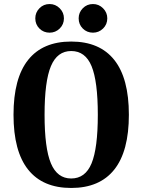

<svg xmlns="http://www.w3.org/2000/svg" viewBox="-20 -918 706 952"><path d="M333 14Q192 14 119.5 -77Q47 -168 47 -349Q47 -530 119.5 -621Q192 -712 333 -712Q474 -712 546.5 -621Q619 -530 619 -349Q619 -168 546.5 -77Q474 14 333 14ZM333 -33Q403 -33 434 -108Q465 -183 465 -349Q465 -515 434 -590Q403 -665 333 -665Q264 -665 232.5 -590Q201 -515 201 -349Q201 -183 232.5 -108Q264 -33 333 -33ZM226 -756Q196 -756 175.5 -776.5Q155 -797 155 -827Q155 -856 175.5 -877Q196 -898 226 -898Q255 -898 276 -877Q297 -856 297 -827Q297 -797 276 -776.5Q255 -756 226 -756ZM441 -756Q411 -756 390.5 -776.5Q370 -797 370 -827Q370 -856 390.5 -877Q411 -898 441 -898Q470 -898 491 -877Q512 -856 512 -827Q512 -797 491 -776.5Q470 -756 441 -756Z"/></svg>

Font: Arima Thin
Style: Bold
Weight: 700
Version: Version 1.100